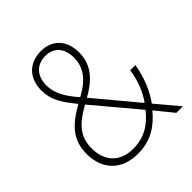

<svg xmlns="http://www.w3.org/2000/svg" viewBox="-201 -856 998 998"><g transform="rotate(-45 298.0 -357.5)"><path d="M260 -725C173 -725 117 -669 117 -578C117 -508 149 -460 204 -393C103 -336 50 -280 50 -178C50 -60 125 10 239 10C338 10 400 -35 452 -97L531 0H579L475 -124C515 -179 544 -251 556 -326H518C509 -260 483 -197 451 -153L258 -384C343 -432 396 -489 396 -579C396 -672 341 -725 260 -725ZM259 -691C321 -691 358 -649 358 -579C358 -506 316 -453 235 -411C185 -469 154 -518 154 -578C154 -648 194 -691 259 -691ZM226 -366 429 -124C381 -65 326 -26 240 -26C149 -26 89 -82 89 -179C89 -267 133 -314 226 -366Z"/></g></svg>

Font: Noto Sans Thai SemCond ExtLt
Style: Regular
Weight: 200
Width: 4
Designer: Monotype Design Team
Foundry: Monotype Imaging Inc.
Version: Version 2.002